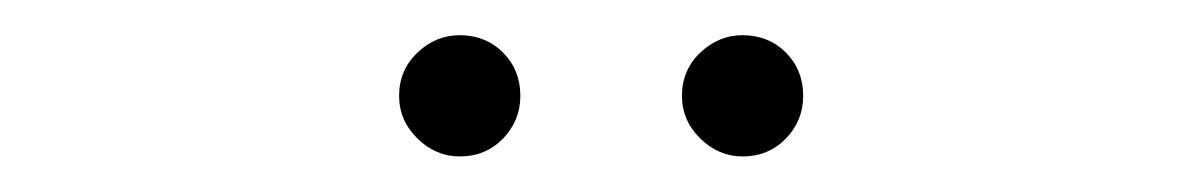

<svg xmlns="http://www.w3.org/2000/svg" viewBox="-20 -751 676 108"><path d="M238.6 -663Q225.1 -663 214.8 -673.1Q204.5 -683.2 204.5 -697.1Q204.5 -711.6 214.8 -721.4Q225.1 -731.2 238.6 -731.2Q253.2 -731.2 263 -721.4Q272.7 -711.6 272.7 -697.1Q272.7 -683.2 263 -673.1Q253.2 -663 238.6 -663ZM397.7 -663Q384.2 -663 373.9 -673.1Q363.6 -683.2 363.6 -697.1Q363.6 -711.6 373.9 -721.4Q384.2 -731.2 397.7 -731.2Q412.3 -731.2 422.1 -721.4Q431.8 -711.6 431.8 -697.1Q431.8 -683.2 422.1 -673.1Q412.3 -663 397.7 -663Z"/></svg>

Font: Inter UI Extra Light
Style: Regular
Weight: 200
Designer: Rasmus Andersson
Foundry: rsms
Version: 3.2;8d6f07862